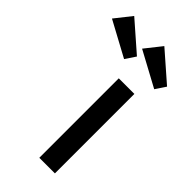

<svg xmlns="http://www.w3.org/2000/svg" viewBox="-395 -840 897 897"><g transform="rotate(45 53.5 -391.0)"><path d="M70 0V-525H173V0ZM223 -606 49 -700 114 -782 257 -657ZM24 -606 -150 -700 -85 -782 58 -657Z"/></g></svg>

Font: Lexend Medium
Style: Regular
Weight: 500
Designer: Bonnie Shaver-Troup, Thomas Jockin
Foundry: Lexend
Version: Version 1.005